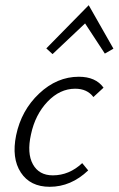

<svg xmlns="http://www.w3.org/2000/svg" viewBox="-20 -713 456 738"><path d="M321 -693 416 -526 383 -507 307 -623 182 -505 158 -527ZM339 -340Q315 -372 269 -372Q210 -372 162.5 -322Q115 -272 99 -196Q83 -124 106.5 -81.5Q130 -39 183 -39Q246 -39 296 -86L319 -58Q253 5 171 5Q96 5 60 -50Q24 -105 42 -193Q62 -289 130.5 -353.5Q199 -418 283 -418Q348 -418 378 -376Z"/></svg>

Font: EauTest Semilight
Style: Italic
Weight: 300
Italic angle: -12°
Designer: Christian Thalmann (Catharsis Fonts)
Version: Version 0.001;PS 000.001;hotconv 1.0.88;makeotf.lib2.5.64775